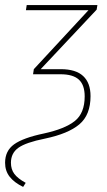

<svg xmlns="http://www.w3.org/2000/svg" viewBox="-39 -539 421 755"><path d="M-19 101Q-19 54 16.5 28.5Q52 3 133 -14Q216 -32 255 -63Q294 -94 294 -160Q294 -205 271 -226Q248 -247 199 -247H91L94 -267L309 -499H63L66 -519H344L341 -501L121 -267H200Q259 -267 288 -240Q317 -213 317 -161Q317 -87 273 -50Q229 -13 138 6Q63 21 33.5 42Q4 63 4 101Q4 127 17.5 145Q31 163 62 180L52 196Q17 179 -1 156Q-19 133 -19 101Z"/></svg>

Font: Fira Sans Extra Condensed Thin
Style: Italic
Weight: 250
Width: 3
Italic angle: -8°
Designer: Carrois Corporate & Edenspiekermann AG
Foundry: Carrois Corporate GbR & Edenspiekermann AG
Version: Version 4.203